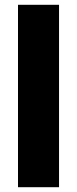

<svg xmlns="http://www.w3.org/2000/svg" viewBox="-20 -780 321 800"><path d="M226 0H55V-760H226Z"/></svg>

Font: Noto Sans Lao Condensed Black
Style: Regular
Weight: 900
Width: 3
Designer: Monotype Design Team
Foundry: Monotype Imaging Inc.
Version: Version 2.003; ttfautohint (v1.8.4.7-5d5b)